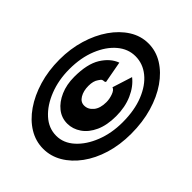

<svg xmlns="http://www.w3.org/2000/svg" viewBox="-99 -746 948 948"><g transform="rotate(-45 375.0 -272.0)"><path d="M366 -17Q288 -17 222.5 -37Q157 -57 108.5 -92.5Q60 -128 33 -174Q6 -220 6 -272Q6 -325 34 -371Q62 -417 112.5 -452Q163 -487 230 -507Q297 -527 375 -527Q450 -527 516.5 -507Q583 -487 633.5 -452Q684 -417 713 -371Q742 -325 742 -272Q742 -219 713.5 -173Q685 -127 634.5 -92Q584 -57 515.5 -37Q447 -17 366 -17ZM376 -87Q460 -87 522 -112Q584 -137 618 -179Q652 -221 652 -273Q652 -324 616.5 -366Q581 -408 518.5 -433.5Q456 -459 376 -459Q300 -459 236.5 -434Q173 -409 135 -367Q97 -325 97 -272Q97 -221 135 -179Q173 -137 236.5 -112Q300 -87 376 -87ZM375 -131Q312 -131 268 -151Q224 -171 201 -204.5Q178 -238 178 -276Q178 -316 202.5 -347Q227 -378 269.5 -396.5Q312 -415 366 -415Q456 -415 506 -384Q556 -353 573 -307L459 -286Q454 -292 454.5 -296.5Q455 -301 452.5 -306.5Q450 -312 437 -320Q418 -334 384 -334Q349 -334 324.5 -319.5Q300 -305 300 -280Q300 -253 323.5 -233.5Q347 -214 390 -214Q412 -214 435.5 -222.5Q459 -231 463 -245L567 -212Q538 -175 488 -153Q438 -131 375 -131Z"/></g></svg>

Font: Inconsolata ExtraExpanded Black
Style: Regular
Weight: 900
Width: 8
Monospace: yes
Designer: Raph Levien, Cyreal, Brenton Simpson
Foundry: Raph Levien, Cyreal, Google
Version: Version 3.001; ttfautohint (v1.8.2.53-6de2)